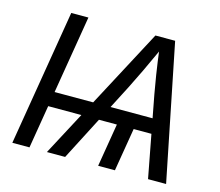

<svg xmlns="http://www.w3.org/2000/svg" viewBox="-103 -861 1138 993"><g transform="rotate(15 466.0 -364.0)"><path d="M252.9 -727.5 132.3 0H40.5L161.1 -727.5ZM634.8 -270.5 589.8 0H500L544.9 -270.5ZM225.6 0 611.8 -727.5H717.3L863.8 0H767.1L685.1 -432.6Q678.2 -468.8 668.5 -530.3Q658.7 -591.8 647 -684.1H666Q625.5 -595.2 596.4 -534.4Q567.4 -473.6 546.4 -432.6L323.2 0ZM127.9 -231 140.6 -310.1H781.7L768.6 -231Z"/></g></svg>

Font: Inter 17pt
Style: Italic
Weight: 400
Italic angle: -9.3988°
Version: Version 4.001;git-66647c0bb